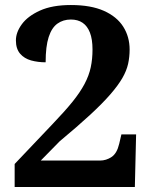

<svg xmlns="http://www.w3.org/2000/svg" viewBox="-20 -744 606 764"><path d="M38.3 0V-91.5L189.7 -250.9Q237.6 -300.9 268.3 -338.8Q298.9 -376.8 316.5 -410.1Q334.1 -443.4 341.1 -476.2Q348.1 -508.9 348.1 -547.1Q348.1 -587.8 337.9 -614.1Q327.7 -640.4 308.8 -653.3Q289.8 -666.3 262.1 -666.3Q231.2 -666.3 208.5 -650Q185.8 -633.8 173.7 -596.6Q161.6 -559.4 161.6 -496.1Q131 -496.1 103.8 -503.5Q76.7 -511 60 -530.4Q43.3 -549.9 43.3 -583.3Q43.3 -615.4 66.9 -647.6Q90.4 -679.8 139 -701.9Q187.7 -724 262.1 -724Q341.3 -724 393.1 -701Q445 -677.9 470.4 -637.8Q495.8 -597.6 495.8 -546.9Q495.8 -517.6 489.8 -490.2Q483.8 -462.8 467 -433.6Q450.1 -404.3 419.3 -368.8Q388.5 -333.2 339 -287.4Q289.5 -241.7 217.4 -181.7L142.2 -105.1H377.6Q402.7 -105.1 424 -119.4Q445.4 -133.7 454.2 -171.4L463.1 -209.3H521.6L516.6 0Z"/></svg>

Font: Noto Serif Gurmukhi
Style: Regular
Weight: 400
Designer: Vaibhav Singh and the Monotype Design Team
Foundry: Monotype Imaging Inc.
Version: Version 2.003